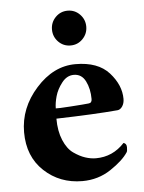

<svg xmlns="http://www.w3.org/2000/svg" viewBox="-49 -682 547 730"><g transform="rotate(-5 224.5 -317.0)"><path d="M189.9 -528.3Q170.9 -547.9 170.9 -575.2Q170.9 -602.5 189.9 -622.1Q209 -641.6 236.3 -641.6Q263.7 -641.6 282.7 -622.1Q301.8 -602.5 301.8 -575.2Q301.8 -547.9 282.7 -528.3Q263.7 -508.8 236.3 -508.8Q209 -508.8 189.9 -528.3ZM159.2 -275.4Q166 -274.4 216.8 -277.8Q267.6 -281.2 285.2 -283.2Q297.9 -284.2 297.9 -298.8Q297.9 -337.9 283.2 -367.2Q268.6 -396.5 238.3 -396.5Q211.9 -396.5 192.9 -372.1Q173.8 -347.7 166.5 -321.8Q159.2 -295.9 159.2 -275.4ZM158.2 -236.3Q158.2 -188.5 172.9 -153.8Q187.5 -119.1 210.4 -103Q233.4 -86.9 254.4 -80.1Q275.4 -73.2 294.9 -73.2Q359.4 -73.2 404.3 -122.1Q416 -119.1 416 -104.5Q416 -89.8 413.1 -85.9Q393.6 -55.7 345.2 -23.4Q296.9 8.8 236.3 8.8Q150.4 8.8 90.8 -46.9Q31.2 -102.5 31.2 -195.3Q31.2 -288.1 97.7 -362.3Q164.1 -436.5 248 -436.5Q334 -436.5 376.5 -389.2Q418.9 -341.8 418.9 -289.1Q418.9 -272.5 411.1 -260.7Q403.3 -249 392.6 -248Q304.7 -240.2 158.2 -236.3Z"/></g></svg>

Font: Crimson
Style: Bold
Weight: 700
Version: Version 0.8 ; ttfautohint (v1.00) -l 8 -r 50 -G 200 -x 14 -D